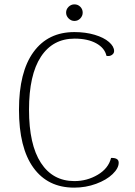

<svg xmlns="http://www.w3.org/2000/svg" viewBox="-20 -848 621 880"><path d="M67 -345Q67 -518 133.5 -609.5Q200 -701 321 -701Q372 -701 414 -688.5Q456 -676 479.5 -655.5Q503 -635 503 -614Q503 -603 492.5 -596Q482 -589 468 -592Q460 -628 421 -649.5Q382 -671 322 -671Q222 -671 167.5 -588Q113 -505 113 -345Q113 -185 167.5 -101.5Q222 -18 321 -18Q379 -18 428 -47Q477 -76 489 -124Q504 -125 514 -120Q524 -115 524 -102Q524 -77 496 -50Q468 -23 420.5 -5.5Q373 12 320 12Q199 12 133 -79.5Q67 -171 67 -345ZM283 -790Q283 -806 294.5 -817Q306 -828 321 -828Q337 -828 348 -817Q359 -806 359 -790Q359 -775 348 -763.5Q337 -752 321 -752Q306 -752 294.5 -763.5Q283 -775 283 -790Z"/></svg>

Font: Arima Madurai ExtraLight
Style: Regular
Weight: 275
Designer: Joana Correia and Natanael Gama
Foundry: NDISCOVER
Version: Version 1.019